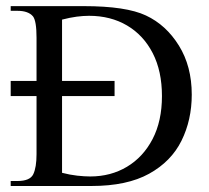

<svg xmlns="http://www.w3.org/2000/svg" viewBox="-20 -619 694 639"><path d="M15.6 0V-16.6H38.1Q80.1 -16.6 90.8 -39.3Q101.6 -62 101.6 -106V-299.3H15.6V-349.6H101.6V-493.2Q101.6 -549.3 89.8 -564.5Q74.2 -583 38.1 -583H15.6V-598.6H258.8Q399.9 -598.6 465.8 -567.4Q532.7 -536.1 575.4 -467.3Q618.2 -398.4 618.2 -304.2Q618.2 -219.7 584 -150.6Q549.8 -81.5 476.3 -40.8Q402.8 0 284.2 0ZM280.3 -31.7Q348.6 -31.7 402.6 -64Q456.5 -96.2 487.8 -156.2Q519 -216.3 519 -299.3Q519 -382.3 488.3 -442.1Q457.5 -502 402.8 -534.2Q348.1 -566.4 276.4 -566.4Q257.3 -566.4 234.9 -563.5Q212.4 -560.5 186.5 -553.7V-349.6H361.3V-299.3H186.5V-43.9Q212.4 -37.1 236.8 -34.4Q261.2 -31.7 280.3 -31.7Z"/></svg>

Font: Rohingya Solluk
Style: Regular
Weight: 400
Designer: SIL International
Foundry: SIL International
Version: Version 1.001